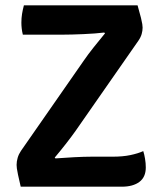

<svg xmlns="http://www.w3.org/2000/svg" viewBox="-20 -703 611 723"><path d="M296 -475.5Q311 -497.5 333.5 -525.8Q356 -554 375.5 -577.5L372.5 -580.5Q357.5 -578.5 336.8 -577Q316 -575.5 293.8 -574.5Q271.5 -573.5 251.2 -573Q231 -572.5 217.5 -572.5H66Q63 -584.5 61.8 -595.5Q60.5 -606.5 60.5 -617.5Q60.5 -635 63 -650.5Q65.5 -666 70 -683H498Q507 -652 510.8 -636Q514.5 -620 515.8 -612.2Q517 -604.5 517 -599Q517 -587.5 513.5 -575Q510 -562.5 501 -549.5L264.5 -210Q249 -188 227.2 -160.2Q205.5 -132.5 186 -109.5L189 -106.5Q221.5 -109 259.2 -111Q297 -113 325 -113H404Q442.5 -113 471 -119Q499.5 -125 519.5 -134Q523.5 -121.5 526.2 -105Q529 -88.5 529 -72.5Q529 -36 504.8 -18Q480.5 0 439 0H58Q51 -29.5 47.8 -45.2Q44.5 -61 43.5 -68.8Q42.5 -76.5 42.5 -82Q42.5 -95 46.5 -108.8Q50.5 -122.5 59 -135Z"/></svg>

Font: Signika Light SemiBold
Style: Regular
Weight: 600
Version: Version 2.003;gftools[0.9.32]